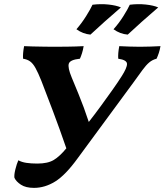

<svg xmlns="http://www.w3.org/2000/svg" viewBox="-20 -903 799 932"><path d="M145 9Q105 9 81.5 -6.5Q58 -22 50 -40Q48 -54 54.5 -80.5Q61 -107 69 -125Q85 -116 108 -112.5Q131 -109 161 -109Q212 -109 241 -126.5Q270 -144 302 -183Q270 -276 237 -363.5Q204 -451 181 -510Q165 -550 152.5 -572.5Q140 -595 126 -605Q112 -615 92 -618Q90 -642 97 -679Q112 -678 138.5 -677.5Q165 -677 193 -676.5Q221 -676 240 -676Q267 -676 307.5 -676.5Q348 -677 386 -679Q383 -660 378 -644.5Q373 -629 368 -618Q320 -613 314 -594Q308 -575 328 -527Q347 -481 361 -447Q375 -413 386.5 -381.5Q398 -350 411 -311Q440 -348 470 -389Q500 -430 526.5 -467.5Q553 -505 570 -532Q597 -574 596.5 -593Q596 -612 554 -618Q552 -643 559 -679Q578 -678 606.5 -677Q635 -676 659 -676Q683 -676 712 -677Q741 -678 759 -679Q756 -661 751 -646Q746 -631 740 -618Q720 -613 704.5 -600Q689 -587 671.5 -563Q654 -539 628 -503L358 -136Q298 -53 248 -22Q198 9 145 9ZM600 -735Q563 -738 531 -761Q558 -791 579.5 -825.5Q601 -860 610 -880Q650 -885 687.5 -881Q725 -877 748 -867Q707 -832 668.5 -797.5Q630 -763 600 -735ZM419 -735Q383 -738 351 -761Q377 -791 398.5 -825.5Q420 -860 429 -880Q469 -885 506.5 -881Q544 -877 567 -867Q526 -832 487.5 -797.5Q449 -763 419 -735Z"/></svg>

Font: Vollkorn
Style: Bold Italic
Weight: 700
Italic angle: -11°
Designer: Friedrich Althausen
Foundry: Friedrich Althausen
Version: Version 5.000; ttfautohint (v1.8.3)